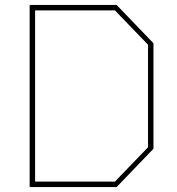

<svg xmlns="http://www.w3.org/2000/svg" viewBox="-20 -757 716 777"><path d="M100 0V-737H452L601 -582V-155L452 0ZM122 -22H445L579 -161V-576L445 -715H122Z"/></svg>

Font: Tomorrow Thin
Style: Regular
Weight: 250
Designer: Tony de Marco, Monica Rizzolli
Foundry: Just in Type
Version: Version 2.002